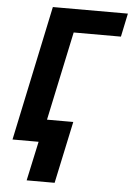

<svg xmlns="http://www.w3.org/2000/svg" viewBox="-61 -759 696 1012"><g transform="rotate(5 287.0 -253.0)"><path d="M119 208 164 0H26L177 -714H574L548 -590H298L198 -120H337L267 208Z"/></g></svg>

Font: BC Sans
Style: Bold Italic
Weight: 700
Italic angle: -12°
Designer: Monotype Design Team
Province of B.C.
Foundry: Monotype Imaging Inc.
Version: Version 2.000;GOOG;noto-source:20170915:90ef993387c0